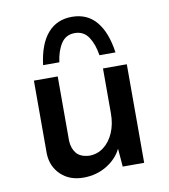

<svg xmlns="http://www.w3.org/2000/svg" viewBox="-77 -719 707 802"><g transform="rotate(-10 276.5 -318.0)"><path d="M213 17Q155 17 118 -18Q81 -53 79 -108V-418H180V-144Q182 -111 199 -91Q216 -71 253 -69Q287 -69 314 -89.5Q341 -110 356.5 -146Q372 -182 372 -227V-418H473V0H382L374 -98L378 -82Q359 -39 314.5 -11Q270 17 213 17ZM281 -653Q346 -653 384.5 -607Q423 -561 435 -475H367Q360 -522 339.5 -553Q319 -584 281 -584Q243 -584 223 -553Q203 -522 197 -475H128Q139 -563 178 -608Q217 -653 281 -653Z"/></g></svg>

Font: Reem Kufi
Style: Regular
Weight: 400
Designer: Khaled Hosny
Version: Version 1.6